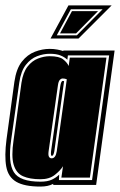

<svg xmlns="http://www.w3.org/2000/svg" viewBox="-27 -681 442 707"><path d="M122 6Q63 6 33 -11.5Q3 -29 -4 -67.5Q-11 -106 -3 -168L26 -380Q33 -428 53.5 -454Q74 -480 101.5 -490.5Q129 -501 156 -501Q171 -501 184 -498.5Q197 -496 206 -493V-495H395L327 0H169V-4Q150 6 122 6ZM122 -12Q148 -12 164 -19.5Q180 -27 191 -38L190 -18H312L375 -477H223L221 -461Q212 -470 196.5 -476.5Q181 -483 156 -483Q133 -483 109.5 -474Q86 -465 68 -442Q50 -419 44 -377L14 -165Q2 -82 24 -47Q46 -12 122 -12ZM122 -21Q83 -21 58 -32Q33 -43 23.5 -74Q14 -105 23 -165L52 -376Q58 -415 74.5 -436Q91 -457 113 -465.5Q135 -474 156 -474Q191 -474 205.5 -462.5Q220 -451 226 -438L230 -469H365L304 -27H199L205 -69Q196 -54 175.5 -37.5Q155 -21 122 -21ZM163 -98Q178 -98 182 -124L219 -389Q212 -392 204 -392Q198 -392 193 -386.5Q188 -381 186 -365L152 -124Q150 -109 153.5 -103.5Q157 -98 163 -98ZM164 -107Q162 -107 161 -110.5Q160 -114 161 -124L195 -364Q198 -383 204 -383Q207 -383 209 -382L173 -124Q170 -107 164 -107ZM225 -661H384L262 -539H159ZM182 -551H256L351 -647H234ZM194 -558 238 -640H334L253 -558Z"/></svg>

Font: Alumni Sans Collegiate One
Style: Italic
Weight: 400
Italic angle: -8°
Designer: Robert E. Leuschke
Foundry: Robert E. Leuschke
Version: Version 1.100